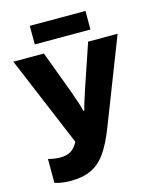

<svg xmlns="http://www.w3.org/2000/svg" viewBox="-130 -971 866 1069"><g transform="rotate(-15 303.5 -436.5)"><path d="M144 10Q121 10 97.5 7Q74 4 52 -3V-141Q88 -131 121 -131Q159 -131 183 -146Q207 -161 224 -194L6 -714H182L274 -467Q282 -442 294 -409Q306 -376 312 -348H317Q324 -378 335.5 -412Q347 -446 355 -472L437 -714H607L414 -218Q382 -136 346.5 -86Q311 -36 262.5 -13Q214 10 144 10ZM467 -883V-776H146V-883Z"/></g></svg>

Font: Noto Sans SemiCondensed ExtraBold
Style: Regular
Weight: 800
Width: 4
Designer: Monotype Design Team
Foundry: Monotype Imaging Inc.
Version: Version 2.013; ttfautohint (v1.8.4.7-5d5b)